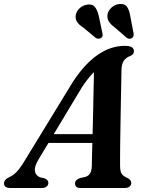

<svg xmlns="http://www.w3.org/2000/svg" viewBox="-50 -941 732 961"><path d="M142 -141.5Q121 -106 125 -83.8Q129 -61.5 151 -53.5L174 -48Q183.5 -44 187.8 -38.2Q192 -32.5 192 -26Q192 -14 183 -7Q174 0 158.5 0H2Q-14 0 -22 -6Q-30 -12 -30 -23Q-30 -33 -23.2 -40.8Q-16.5 -48.5 2 -57.5Q20.5 -65 40.5 -89Q60.5 -113 81 -149L316.5 -534Q377 -625 441.5 -668.2Q506 -711.5 574 -711.5Q599.5 -711.5 610 -704.2Q620.5 -697 620.5 -685.5Q620.5 -677 616.2 -671.2Q612 -665.5 602.5 -661Q582 -654 570.2 -637.5Q558.5 -621 558 -589.5Q558 -571.5 557.2 -540.5Q556.5 -509.5 555.8 -470.2Q555 -431 554.2 -387.5Q553.5 -344 552.8 -301Q552 -258 551.5 -220Q551 -182 551 -153.5Q551 -125 551 -111Q551 -93.5 554.2 -82.2Q557.5 -71 566.2 -63.2Q575 -55.5 591.5 -48Q607 -39.5 607 -25Q607 -14.5 598.5 -7.2Q590 0 574 0H352Q337.5 0 331.5 -6.5Q325.5 -13 325.5 -22.5Q325.5 -32 331.8 -38.5Q338 -45 350 -49.5L378.5 -56Q394 -61 401.5 -74.5Q409 -88 409.5 -109.5Q410 -127.5 410.5 -158Q411 -188.5 412.2 -227.5Q413.5 -266.5 414.5 -310Q415.5 -353.5 416.5 -397.8Q417.5 -442 418.2 -482.8Q419 -523.5 419.8 -557Q420.5 -590.5 420.5 -612.5L451 -603Q441 -598 428.2 -587.2Q415.5 -576.5 399.2 -557.5Q383 -538.5 361.5 -506.5ZM160.5 -225.5 172 -269.5H455L451 -225.5ZM444.5 -860.5 462.5 -775Q464.5 -768 463.5 -762Q462.5 -756 456 -751Q450 -747 442.8 -747.2Q435.5 -747.5 429.5 -751L367 -803Q346.5 -816 336.5 -830.2Q326.5 -844.5 329 -864.5Q332 -884.5 348.5 -899.8Q365 -915 387.5 -918Q413.5 -921.5 425.8 -905.2Q438 -889 444.5 -860.5ZM602 -860.5 618.5 -774.5Q619.5 -767 618.2 -761Q617 -755 610.5 -750.5Q604.5 -746.5 597.2 -747Q590 -747.5 584.5 -751.5L523 -805Q503.5 -819 494.5 -834Q485.5 -849 488 -869Q492 -888.5 509 -903.8Q526 -919 548.5 -921Q575 -923 586.2 -906.2Q597.5 -889.5 602 -860.5Z"/></svg>

Font: Fraunces SemiBold
Style: Italic
Weight: 600
Italic angle: -16°
Version: Version 1.000;[b76b70a41]